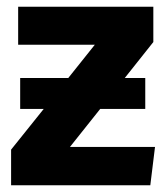

<svg xmlns="http://www.w3.org/2000/svg" viewBox="-20 -551 494 571"><path d="M441 -114 427 0H13V-106L110 -227H40V-319H183L262 -418H34V-531H436V-426L351 -319H412V-227H278L188 -114Z"/></svg>

Font: FiraGOUPP
Style: Bold
Weight: 700
Designer: bBox Type
Foundry: bBox Type GmbH
Version: Version 1.001